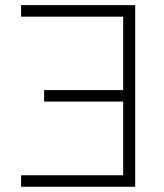

<svg xmlns="http://www.w3.org/2000/svg" viewBox="-20 -713 626 733"><path d="M496.1 0V-693.4H60.5V-649.4H450.2V-369.1H148.4V-325.2H450.2V-43.9H60.5V0Z"/></svg>

Font: Cascadia Code PL ExtraLight
Style: Regular
Weight: 200
Monospace: yes
Designer: Aaron Bell
Foundry: Saja Typeworks
Version: Version 2404.023